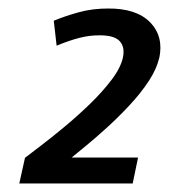

<svg xmlns="http://www.w3.org/2000/svg" viewBox="-20 -681 397 451"><path d="M25.3 -250 38.7 -310.3Q50 -319 75.2 -338.2Q100.3 -357.3 131.3 -383Q162.3 -408.7 191.8 -437.3Q221.3 -466 242.7 -494.3Q264 -522.7 269 -547H354.3Q348.7 -520 329.7 -491Q310.7 -462 284.2 -433.7Q257.7 -405.3 230.7 -380.8Q203.7 -356.3 181.3 -338Q159 -319.7 148.3 -311H304.3L291.7 -250ZM113 -573.7 106.3 -632.3Q132 -643 165 -652.2Q198 -661.3 236 -661L214 -598Q191.3 -598.3 167 -592.2Q142.7 -586 113 -573.7ZM268.3 -544Q274.3 -569.7 261.3 -584.2Q248.3 -598.7 211 -598L233 -661Q300.3 -661.7 332.7 -628.5Q365 -595.3 354 -544Z"/></svg>

Font: Epunda Sans Light
Style: Italic
Weight: 300
Italic angle: -12.0243°
Designer: Simon Atzbach
Foundry: typofactur
Version: Version 2.204